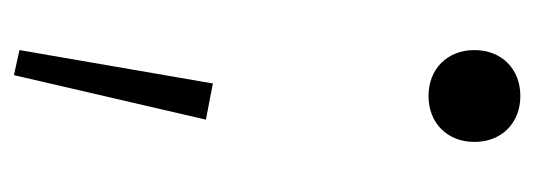

<svg xmlns="http://www.w3.org/2000/svg" viewBox="-266 -314 768 276"><g transform="rotate(90 118.0 -176.0)"><path d="M118 -408C157 -408 184 -435 184 -474C184 -513 157 -540 118 -540C79 -540 52 -513 52 -474C52 -435 79 -408 118 -408ZM52 180 88 188 152 -88 100 -98Z"/></g></svg>

Font: Ribes
Style: Bold
Weight: 900
Designer: Luigi Gorlero
Foundry: Collletttivo
Version: Version 2.100;Glyphs 3.1.2 (3151)